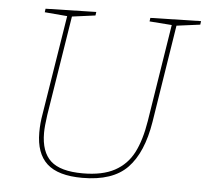

<svg xmlns="http://www.w3.org/2000/svg" viewBox="-51 -746 864 805"><g transform="rotate(5 381.5 -343.0)"><path d="M763 -692 761 -677 662 -664 597 -253Q576 -123 514 -58.5Q452 6 324 6Q222 6 175 -37Q128 -80 128 -168Q128 -207 135 -246L202 -664L107 -672L109 -687L322 -692L320 -677L222 -664L155 -244Q148 -195 148 -168Q148 -88 189 -50.5Q230 -13 324 -13Q407 -13 458.5 -41Q510 -69 537 -121.5Q564 -174 577 -255L642 -665L548 -672L550 -687Z"/></g></svg>

Font: Bitter Pro Thin
Style: Italic
Weight: 250
Italic angle: -9°
Designer: Sol Matas, and Bitter project Authors
Foundry: Sol Matas
Version: Version 1.010